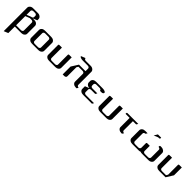

<svg xmlns="http://www.w3.org/2000/svg" viewBox="304 -1765 3248 3248"><g transform="rotate(45 1928.5 -140.5)"><path d="M47.9 188V-375Q47.9 -399.9 69.8 -418.9Q91.8 -438 126 -438H243.2Q275.4 -438 297.9 -418.9Q320.8 -399.9 320.8 -375V-344.2L243.2 -312H282.2Q316.4 -312 337.9 -293.9Q359.9 -274.9 359.9 -250V-62Q359.9 -36.6 336.9 -18.1Q314.5 0 282.2 0H126V155.8ZM126 -30.8H243.2Q258.3 -30.8 270 -40Q282.2 -48.3 282.2 -62V-250Q282.2 -263.2 271 -272Q259.8 -280.8 243.2 -280.8H204.1L126 -250ZM126 -280.8 204.1 -312Q219.7 -312 231 -320.8Q243.2 -330.1 243.2 -344.2V-375Q243.2 -388.2 231.4 -397Q219.7 -405.8 204.1 -405.8H165Q148.4 -405.8 137.2 -397Q126 -388.2 126 -375Z M455.6 -62V-250Q455.6 -274.9 477.5 -293.9Q499 -312 533.7 -312H689.9Q721.7 -312 744.6 -293.5Q767.6 -274.9 767.6 -250V-62Q767.6 -36.6 744.6 -18.1Q722.2 0 689.9 0H533.7Q500.5 0 478 -18.1Q455.6 -36.1 455.6 -62ZM533.7 -62Q533.7 -48.3 544.9 -39.6Q556.2 -30.8 572.8 -30.8H650.9Q666 -30.8 677.7 -40Q689.9 -48.3 689.9 -62V-250Q689.9 -263.2 678.2 -272Q666.5 -280.8 650.9 -280.8H572.8Q556.2 -280.8 544.9 -272Q533.7 -263.2 533.7 -250Z M863.3 -62V-295.9Q863.3 -312 882.3 -312H941.4V-62Q941.4 -48.3 952.6 -39.6Q963.9 -30.8 980.5 -30.8H1058.6Q1073.7 -30.8 1085.4 -40Q1097.7 -48.3 1097.7 -62V-295.9Q1097.7 -312 1117.2 -312H1175.3V-62Q1175.3 -36.6 1152.3 -18.1Q1129.9 0 1097.7 0H941.4Q908.2 0 885.7 -18.1Q863.3 -36.1 863.3 -62Z M1271 0V-188L1349.1 -312H1505.4V-375Q1505.4 -388.2 1493.7 -397Q1481.9 -405.8 1466.3 -405.8H1349.1Q1316.9 -405.8 1293 -415Q1271 -423.8 1271 -438L1349.1 -469.2Q1349.1 -455.1 1360.4 -446.3Q1370.6 -438 1388.2 -438H1505.4Q1537.6 -438 1560.1 -418.9Q1583 -399.9 1583 -375V-62Q1583 -48.3 1594.7 -39.6Q1606.4 -30.8 1622.1 -30.8L1603 0H1583Q1550.3 0 1527.8 -18.1Q1505.4 -36.1 1505.4 -62V-250Q1505.4 -263.2 1493.7 -272Q1481.9 -280.8 1466.3 -280.8H1368.2L1349.1 -250V-30.8Q1349.1 -17.1 1336.9 -8.8Q1325.2 0 1310.1 0Z M1678.7 -62V-125L1756.8 -155.8Q1722.7 -155.8 1700.7 -174.8Q1678.7 -193.8 1678.7 -219.2V-250Q1678.7 -274.9 1700.7 -293.9Q1722.2 -312 1756.8 -312H1913.1Q1944.8 -312 1967.8 -303.2Q1990.7 -294.4 1990.7 -280.8Q1990.7 -267.6 1980 -258.8Q1968.3 -250 1951.7 -250H1913.1Q1913.1 -263.2 1901.4 -272Q1889.6 -280.8 1874 -280.8H1795.9Q1779.3 -280.8 1768.1 -272Q1756.8 -263.2 1756.8 -250V-219.2Q1756.8 -205.6 1768.1 -196.8Q1779.3 -188 1795.9 -188H1913.1L1894 -155.8H1795.9Q1778.3 -155.8 1768.1 -147.5Q1756.8 -138.7 1756.8 -125V-62Q1756.8 -48.3 1768.1 -39.6Q1779.3 -30.8 1795.9 -30.8H1990.7L1971.7 0H1756.8Q1723.6 0 1701.2 -18.1Q1678.7 -36.1 1678.7 -62Z M2086.4 -62V-295.9Q2086.4 -312 2105.5 -312H2164.6V-62Q2164.6 -48.3 2175.8 -39.6Q2187 -30.8 2203.6 -30.8H2281.7Q2296.9 -30.8 2308.6 -40Q2320.8 -48.3 2320.8 -62V-295.9Q2320.8 -312 2340.3 -312H2398.4V-62Q2398.4 -36.6 2375.5 -18.1Q2353 0 2320.8 0H2164.6Q2131.3 0 2108.9 -18.1Q2086.4 -36.1 2086.4 -62Z M2494.1 -280.8V-295.9Q2494.1 -312 2513.2 -312H2768.1L2748 -280.8H2670.4V-62Q2670.4 -48.3 2681.2 -39.6Q2692.4 -30.8 2709.5 -30.8L2689.5 0H2670.4Q2637.2 0 2614.7 -18.1Q2592.3 -36.1 2592.3 -62V-280.8Z M3089.4 -358.9 3127.9 -421.9H3206.1V-405.8Q3206.1 -390.1 3187 -390.1H3167ZM2855 -62V-250Q2855 -274.9 2877 -293.9Q2898.4 -312 2933.1 -312H2991.2L2972.2 -280.8Q2955.6 -280.8 2944.3 -272Q2933.1 -263.2 2933.1 -250V-62Q2933.1 -48.3 2944.3 -39.6Q2955.6 -30.8 2972.2 -30.8H3050.3Q3065.4 -30.8 3077.1 -40Q3089.4 -50.8 3089.4 -62V-170.9Q3089.4 -188 3108.9 -188H3167V-62Q3167 -48.3 3178.7 -39.6Q3190.4 -30.8 3206.1 -30.8H3284.2Q3299.3 -30.8 3311 -40Q3323.2 -50.8 3323.2 -62V-250Q3323.2 -262.7 3311.5 -271.5Q3300.3 -279.8 3284.2 -279.8V-295.9Q3284.2 -312 3304.2 -312H3323.2Q3354.5 -312 3378.4 -293.5Q3402.3 -274.9 3402.3 -250V-62Q3402.3 -37.1 3378.9 -18.1Q3356.4 0 3323.2 0H3167Q3144.5 0 3127 -7.8Q3110.8 0 3089.4 0H2933.1Q2899.9 0 2877.4 -18.1Q2855 -36.1 2855 -62Z M3497.6 -62V-295.9Q3497.6 -312 3516.6 -312H3575.7V-62Q3575.7 -48.3 3586.9 -39.6Q3598.1 -30.8 3614.7 -30.8H3712.9L3731.9 -62V-295.9Q3731.9 -312 3751.5 -312H3809.6V-125L3731.9 0H3575.7Q3542.5 0 3520 -18.1Q3497.6 -36.1 3497.6 -62Z"/></g></svg>

Font: Hhenum
Style: Regular
Weight: 400
Designer: T. Christopher White
Version: Version 1.0